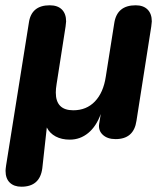

<svg xmlns="http://www.w3.org/2000/svg" viewBox="-20 -518 626 726"><path d="M1 128Q1 122 3 108L89 -431Q98 -498 168 -498Q198 -498 214 -482Q230 -466 230 -437Q230 -432 228 -418L194 -200Q191 -182 191 -168Q191 -101 257 -101Q307 -101 339 -134.5Q371 -168 380 -228L412 -430Q422 -498 493 -498Q522 -498 538 -482Q554 -466 554 -437Q554 -432 552 -418L496 -61Q486 8 417 8Q386 8 368.5 -8.5Q351 -25 355 -50L361 -87Q344 -40 313.5 -15Q283 10 244 10Q213 10 190.5 -2Q168 -14 157 -36L140 118Q131 188 61 188Q33 188 17 172.5Q1 157 1 128Z"/></svg>

Font: SN Pro Bold
Style: Bold Italic
Weight: 700
Italic angle: -9°
Designer: Tobias Whetton
Foundry: Supernotes
Version: Version 1.003